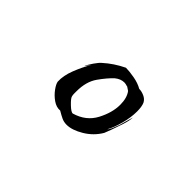

<svg xmlns="http://www.w3.org/2000/svg" viewBox="-43 -772 450 450"><g transform="rotate(45 181.5 -547.5)"><path d="M181 -451Q172 -451 164.5 -454.5Q157 -458 147 -464Q135 -463 123.5 -471Q112 -479 104 -490Q96 -501 95 -508Q94 -527 103 -550Q112 -573 123 -591L113 -577Q116 -585 124 -596.5Q132 -608 137 -612Q158 -631 185 -644Q196 -644 213 -641Q230 -638 242 -631Q250 -631 259 -627Q268 -623 272 -615Q276 -606 276 -590Q276 -570 270 -547.5Q264 -525 256 -511Q260 -515 263 -522.5Q266 -530 269 -538L279 -573Q279 -563 273.5 -546Q268 -529 263 -515.5Q258 -502 257 -500Q244 -478 221.5 -464.5Q199 -451 181 -451ZM173 -480Q207 -490 222 -518.5Q237 -547 237 -573Q237 -596 227 -609L218 -615H217Q211 -617 207 -617Q195 -617 184 -608Q171 -596 156.5 -575.5Q142 -555 142 -523Q142 -519 142 -515Q142 -511 143 -507Q144 -502 156 -490.5Q168 -479 173 -480Z"/></g></svg>

Font: Smooch
Style: Regular
Weight: 400
Designer: Robert E. Leuschke
Foundry: Robert E. Leuschke
Version: Version 1.010; ttfautohint (v1.8.3)